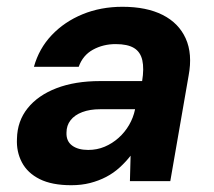

<svg xmlns="http://www.w3.org/2000/svg" viewBox="-20 -534 632 566"><path d="M190 12Q133 12 97 -6Q61 -24 44.5 -55.5Q28 -87 30 -125Q31 -177 61.5 -215Q92 -253 146.5 -274Q201 -295 275 -295H399Q405 -332 399.5 -356.5Q394 -381 375 -392.5Q356 -404 321 -404Q284 -404 254 -387.5Q224 -371 212 -337H80Q95 -391 132.5 -430.5Q170 -470 223.5 -492Q277 -514 341 -514Q412 -514 459.5 -490Q507 -466 527.5 -420.5Q548 -375 536 -311L482 0H363L365 -75Q351 -57 333 -40.5Q315 -24 293 -12.5Q271 -1 245.5 5.5Q220 12 190 12ZM240 -92Q266 -92 288.5 -101.5Q311 -111 329.5 -127.5Q348 -144 360.5 -165.5Q373 -187 378 -211V-212H275Q245 -212 222.5 -203.5Q200 -195 188 -179.5Q176 -164 176 -143Q175 -118 192.5 -105Q210 -92 240 -92Z"/></svg>

Font: DM Sans 16pt
Style: Bold Italic
Weight: 700
Italic angle: -10°
Version: Version 4.004;gftools[0.9.30]